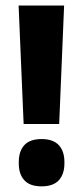

<svg xmlns="http://www.w3.org/2000/svg" viewBox="-20 -659 299 693"><path d="M211.4 -639 193.6 -211.4H65.3L47.2 -639ZM130 13.6Q87.8 13.6 67.8 -8.4Q47.8 -30.4 47.8 -69.1V-74.5Q47.8 -113.2 67.8 -135.1Q87.8 -157.1 130 -157.1Q172 -157.1 192.3 -135.1Q212.5 -113.2 212.5 -74.5V-69.1Q212.5 -30.4 192.3 -8.4Q172 13.6 130 13.6Z"/></svg>

Font: Anek Malayalam Medium
Style: Regular
Weight: 500
Designer: Maithili Shingre (Malayalam) & Yesha Goshar (Latin)
Foundry: Ek Type
Version: Version 1.003